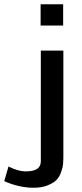

<svg xmlns="http://www.w3.org/2000/svg" viewBox="-97 -710 387 903"><path d="M-77 142 -57 73Q-13 96 25 96Q95 96 95 49V-472H201V34Q200 52 199.5 63Q199 74 191 97.5Q183 121 170 135Q157 149 129 161Q101 173 62 173Q-7 173 -77 142ZM94 -590V-690H200V-590Z"/></svg>

Font: Coval
Style: Medium
Weight: 500
Foundry: Context Ltd
Version: Version 001.000